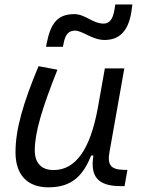

<svg xmlns="http://www.w3.org/2000/svg" viewBox="-20 -821 626 852"><path d="M194.8 10.3C304.7 10.3 350.1 -47.4 384.8 -130.9H394.5C379.9 -40 411.6 4.9 515.6 4.9H532.7L545.4 -66.9L528.8 -67.4C471.7 -68.4 455.6 -89.4 465.8 -146L531.7 -517.6H445.3L413.1 -336.4V-336.9C379.4 -157.2 315.4 -66.4 217.8 -66.4C164.1 -66.4 134.3 -97.2 134.3 -153.8C134.3 -231.9 166 -338.9 234.9 -511.7L150.9 -527.3C82.5 -362.3 48.8 -248 48.8 -145C48.8 -45.4 101.1 10.3 194.8 10.3ZM184.1 -613.3H259.3L263.2 -632.8C270 -667 284.2 -685.1 313 -685.1C345.7 -685.1 389.6 -643.6 443.8 -643.6C515.6 -643.6 553.7 -689.9 564.9 -782.2L567.4 -801.3H491.7L487.8 -777.3C481.4 -737.3 466.3 -716.3 439.9 -716.3C391.1 -716.3 358.4 -758.3 309.6 -758.3C231.9 -758.3 204.1 -713.4 187 -627.9Z"/></svg>

Font: Cascadia Code SemiLight
Style: Italic
Weight: 350
Italic angle: -10°
Monospace: yes
Designer: Aaron Bell
Foundry: Saja Typeworks
Version: Version 2404.023